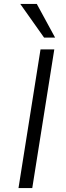

<svg xmlns="http://www.w3.org/2000/svg" viewBox="-20 -956 336 976"><path d="M74 0 186 -705H256L144 0ZM204 -765 83 -936H167L260 -765Z"/></svg>

Font: Nunito Sans 7pt Light
Style: Italic
Weight: 300
Italic angle: -9°
Designer: Vernon Adams
Foundry: Vernon Adams
Version: Version 3.101;gftools[0.9.27]